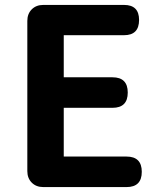

<svg xmlns="http://www.w3.org/2000/svg" viewBox="-20 -760 655 780"><path d="M156 0Q127 0 109 -18Q91 -36 91 -65V-675Q91 -704 109 -722Q127 -740 156 -740H484Q545 -740 545 -679Q545 -617 484 -617H239V-446H437Q499 -446 499 -384Q499 -322 437 -322H239V-124H494Q556 -124 556 -62Q556 0 494 0H323Z"/></svg>

Font: GenSenRounded TW B
Style: Regular
Weight: 700
Version: Version 1.501;PS 1;hotconv 16.6.51;makeotf.lib2.5.65220